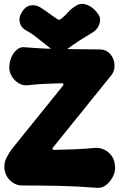

<svg xmlns="http://www.w3.org/2000/svg" viewBox="-20 -928 609 971"><path d="M27 -586Q27 -611 36.5 -635.5Q46 -660 64.5 -676Q83 -692 106 -689Q201 -681 296 -680Q391 -679 485 -678Q510 -678 527.5 -664Q545 -650 553 -629Q561 -608 558.5 -585Q556 -562 541 -545L248 -182Q244 -178 245.5 -174Q247 -170 253 -170Q305 -171 355.5 -173Q406 -175 460 -180Q484 -182 507.5 -171Q531 -160 546.5 -137Q562 -114 562 -79Q562 -55 549 -31Q536 -7 515.5 8.5Q495 24 470 22Q373 14 281 12Q189 10 91 10Q68 10 47 -3Q26 -16 14 -37.5Q2 -59 2 -86Q2 -110 15 -134.5Q28 -159 43 -178L298 -494Q302 -499 300.5 -503Q299 -507 292 -507Q250 -506 207.5 -504Q165 -502 121 -497Q97 -494 75.5 -506.5Q54 -519 40.5 -540.5Q27 -562 27 -586ZM477 -856Q487 -842 486 -824.5Q485 -807 475.5 -791Q466 -775 450 -765Q410 -741 382 -723Q354 -705 323 -682Q280 -649 237 -682Q203 -708 172 -733.5Q141 -759 112 -774Q88 -787 81 -811Q74 -835 85 -856L87 -859Q104 -894 132 -900Q160 -906 185 -890Q209 -875 228 -860.5Q247 -846 272 -830Q275 -829 278 -828Q281 -827 285 -830Q306 -845 322 -864Q338 -883 366 -900Q390 -915 420.5 -903.5Q451 -892 475 -859Z"/></svg>

Font: Winky Sans ExtraBold
Style: Regular
Weight: 800
Designer: Simon Atzbach
Foundry: typofactur
Version: Version 1.205